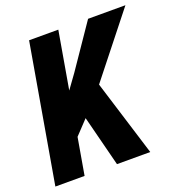

<svg xmlns="http://www.w3.org/2000/svg" viewBox="-128 -821 878 932"><g transform="rotate(-20 310.5 -355.5)"><path d="M274.4 -710.9 151.4 0H0.5L123.5 -710.9ZM621.1 -710.9 335.4 -350.1 168.9 -173.8 166 -335.9 275.4 -487.3 428.2 -710.9ZM318.8 0 234.9 -329.1 360.4 -420.4 490.7 0Z"/></g></svg>

Font: Roboto Condensed ExtraBold
Style: Italic
Weight: 800
Italic angle: -12°
Designer: Christian Robertson
Foundry: Google
Version: Version 3.008; 2023